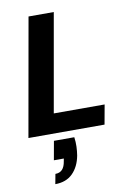

<svg xmlns="http://www.w3.org/2000/svg" viewBox="-105 -765 777 1123"><g transform="rotate(-10 283.5 -203.5)"><path d="M22 0 146 -700H296L193 -116H495L474 0ZM130 293 141 234Q167 234 182 218Q197 202 202 170L205 154H146L166 42H287Q291 71 290 98Q289 125 285 150Q273 215 234 254Q195 293 130 293Z"/></g></svg>

Font: DM Sans 20pt Black
Style: Italic
Weight: 900
Italic angle: -10°
Version: Version 4.004;gftools[0.9.30]